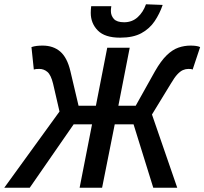

<svg xmlns="http://www.w3.org/2000/svg" viewBox="-54 -877 955 897"><path d="M-34 0 224 -356 194 -486Q184 -527 167.5 -541Q151 -555 130 -555Q122 -555 116 -554.5Q110 -554 104 -552L93 -657Q105 -661 117.5 -662.5Q130 -664 145 -664Q195 -664 227.5 -636Q260 -608 275 -544L313 -383H394L447 -654H552L499 -383H580L670 -544Q698 -593 725 -619Q752 -645 779.5 -654.5Q807 -664 836 -664Q849 -664 861 -662.5Q873 -661 881 -657L846 -552Q842 -554 837.5 -554.5Q833 -555 826 -555Q813 -555 800.5 -549.5Q788 -544 774.5 -529.5Q761 -515 744 -486L656 -342L774 0H662L570 -296H482L423 0H318L376 -296H290L85 0ZM507 -701Q436 -701 403 -734.5Q370 -768 370 -817Q370 -824 370.5 -831.5Q371 -839 372 -848H466Q465 -840 464.5 -836Q464 -832 464 -826Q464 -804 478 -788.5Q492 -773 526 -773Q563 -773 589 -796.5Q615 -820 628 -857L706 -854Q692 -813 668.5 -778Q645 -743 606.5 -722Q568 -701 507 -701Z"/></svg>

Font: Source Sans 3 SemiBold
Style: Italic
Weight: 600
Italic angle: -11°
Designer: Paul D. Hunt
Foundry: Adobe
Version: Version 3.046;hotconv 1.0.118;makeotfexe 2.5.65603